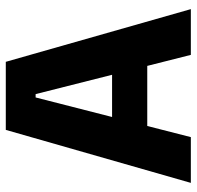

<svg xmlns="http://www.w3.org/2000/svg" viewBox="-28 -651 679 663"><g transform="rotate(-90 311.5 -319.5)"><path d="M11.5 0 194.5 -639H429.5L611.5 0H453.5L318 -536H306.5L169.5 0ZM167 -150.5V-272H455V-150.5Z"/></g></svg>

Font: Anek Gujarati Medium
Style: Bold
Weight: 700
Version: Version 1.003